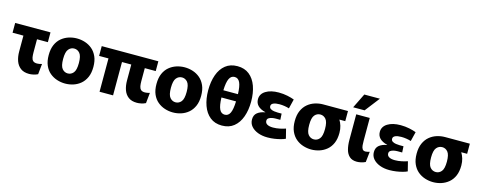

<svg xmlns="http://www.w3.org/2000/svg" viewBox="-31 -1496 5607 2237"><g transform="rotate(15 2772.5 -377.5)"><path d="M324 12Q260 12 221 -17.5Q182 -47 164 -97Q146 -147 146 -211V-402H15V-520H441V-402H310V-245Q310 -212 314 -186Q318 -160 333.5 -144.5Q349 -129 383 -129Q408 -129 441 -139L428 -12Q401 1 373 6.5Q345 12 324 12Z M758 12Q708 12 660 -3.5Q612 -19 573 -51.5Q534 -84 511.5 -135.5Q489 -187 489 -260Q489 -333 511.5 -384.5Q534 -436 573 -468.5Q612 -501 660 -516.5Q708 -532 758 -532Q809 -532 857 -516.5Q905 -501 943.5 -468.5Q982 -436 1005 -384.5Q1028 -333 1028 -260Q1028 -187 1005 -135.5Q982 -84 943.5 -51.5Q905 -19 857 -3.5Q809 12 758 12ZM758 -110Q798 -110 825.5 -142.5Q853 -175 853 -260Q853 -345 825.5 -377.5Q798 -410 758 -410Q718 -410 690.5 -377.5Q663 -345 663 -260Q663 -175 690.5 -142.5Q718 -110 758 -110Z M1335 0H1172V-402H1059V-520H1742V-402H1610V-245Q1610 -212 1614.5 -186Q1619 -160 1634.5 -144.5Q1650 -129 1684 -129Q1709 -129 1742 -139L1729 -12Q1702 1 1674 6.5Q1646 12 1624 12Q1560 12 1521 -17.5Q1482 -47 1464.5 -97Q1447 -147 1447 -211V-402H1335Z M2058 12Q2008 12 1960 -3.5Q1912 -19 1873 -51.5Q1834 -84 1811.5 -135.5Q1789 -187 1789 -260Q1789 -333 1811.5 -384.5Q1834 -436 1873 -468.5Q1912 -501 1960 -516.5Q2008 -532 2058 -532Q2109 -532 2157 -516.5Q2205 -501 2243.5 -468.5Q2282 -436 2305 -384.5Q2328 -333 2328 -260Q2328 -187 2305 -135.5Q2282 -84 2243.5 -51.5Q2205 -19 2157 -3.5Q2109 12 2058 12ZM2058 -110Q2098 -110 2125.5 -142.5Q2153 -175 2153 -260Q2153 -345 2125.5 -377.5Q2098 -410 2058 -410Q2018 -410 1990.5 -377.5Q1963 -345 1963 -260Q1963 -175 1990.5 -142.5Q2018 -110 2058 -110Z M2649 12Q2563 12 2505.5 -34.5Q2448 -81 2419 -162Q2390 -243 2390 -346Q2390 -450 2419 -531Q2448 -612 2505.5 -658Q2563 -704 2649 -704Q2735 -704 2792.5 -658Q2850 -612 2879 -531Q2908 -450 2908 -346Q2908 -243 2879 -162Q2850 -81 2792.5 -34.5Q2735 12 2649 12ZM2649 -574Q2606 -574 2585 -530Q2564 -486 2561 -390H2737Q2734 -486 2713 -530Q2692 -574 2649 -574ZM2649 -119Q2692 -119 2713 -162.5Q2734 -206 2737 -303H2561Q2564 -206 2585 -162.5Q2606 -119 2649 -119Z M3198 8Q3134 8 3082.5 -11.5Q3031 -31 3001 -66Q2971 -101 2971 -149Q2971 -202 3006 -230Q3041 -258 3099 -268V-270Q2977 -301 2977 -394Q2977 -458 3036.5 -495Q3096 -532 3193 -532Q3248 -532 3298 -521.5Q3348 -511 3381 -498L3353 -384Q3329 -392 3297.5 -397Q3266 -402 3236 -402Q3189 -402 3162.5 -390Q3136 -378 3136 -354Q3136 -332 3153.5 -321Q3171 -310 3195.5 -306.5Q3220 -303 3239 -303H3287L3291 -229H3234Q3213 -229 3190.5 -224.5Q3168 -220 3152 -209Q3136 -198 3136 -177Q3136 -149 3161 -134.5Q3186 -120 3231 -120Q3272 -120 3313.5 -129Q3355 -138 3382 -148L3411 -33Q3391 -23 3356.5 -13.5Q3322 -4 3281 2Q3240 8 3198 8Z M3727 12Q3677 12 3628.5 -3.5Q3580 -19 3541.5 -51.5Q3503 -84 3480 -135.5Q3457 -187 3457 -260Q3457 -333 3480 -384.5Q3503 -436 3541.5 -468.5Q3580 -501 3628.5 -516.5Q3677 -532 3727 -532H3728H4026V-410H3955Q3973 -381 3984.5 -343.5Q3996 -306 3996 -260Q3996 -187 3973.5 -135.5Q3951 -84 3912 -51.5Q3873 -19 3825 -3.5Q3777 12 3727 12ZM3727 -110Q3767 -110 3794.5 -142.5Q3822 -175 3822 -260Q3822 -345 3794.5 -377.5Q3767 -410 3727 -410Q3686 -410 3658.5 -377.5Q3631 -345 3631 -260Q3631 -175 3658.5 -142.5Q3686 -110 3727 -110Z M4380 -12Q4353 1 4325.5 6.5Q4298 12 4277 12Q4221 12 4188.5 -17Q4156 -46 4142.5 -96.5Q4129 -147 4129 -211V-520H4292V-245Q4292 -217 4294 -190.5Q4296 -164 4307 -146.5Q4318 -129 4344 -129Q4354 -129 4368 -132Q4382 -135 4394 -139ZM4073 -590 4160 -767H4348L4211 -590Z M4668 8Q4604 8 4552.5 -11.5Q4501 -31 4471 -66Q4441 -101 4441 -149Q4441 -202 4476 -230Q4511 -258 4569 -268V-270Q4447 -301 4447 -394Q4447 -458 4506.5 -495Q4566 -532 4663 -532Q4718 -532 4768 -521.5Q4818 -511 4851 -498L4823 -384Q4799 -392 4767.5 -397Q4736 -402 4706 -402Q4659 -402 4632.5 -390Q4606 -378 4606 -354Q4606 -332 4623.5 -321Q4641 -310 4665.5 -306.5Q4690 -303 4709 -303H4757L4761 -229H4704Q4683 -229 4660.5 -224.5Q4638 -220 4622 -209Q4606 -198 4606 -177Q4606 -149 4631 -134.5Q4656 -120 4701 -120Q4742 -120 4783.5 -129Q4825 -138 4852 -148L4881 -33Q4861 -23 4826.5 -13.5Q4792 -4 4751 2Q4710 8 4668 8Z M5197 12Q5147 12 5098.5 -3.5Q5050 -19 5011.5 -51.5Q4973 -84 4950 -135.5Q4927 -187 4927 -260Q4927 -333 4950 -384.5Q4973 -436 5011.5 -468.5Q5050 -501 5098.5 -516.5Q5147 -532 5197 -532H5198H5496V-410H5425Q5443 -381 5454.5 -343.5Q5466 -306 5466 -260Q5466 -187 5443.5 -135.5Q5421 -84 5382 -51.5Q5343 -19 5295 -3.5Q5247 12 5197 12ZM5197 -110Q5237 -110 5264.5 -142.5Q5292 -175 5292 -260Q5292 -345 5264.5 -377.5Q5237 -410 5197 -410Q5156 -410 5128.5 -377.5Q5101 -345 5101 -260Q5101 -175 5128.5 -142.5Q5156 -110 5197 -110Z"/></g></svg>

Font: Murecho
Style: Bold
Weight: 700
Designer: Neil Summerour
Foundry: Positype
Version: Version 1.010; ttfautohint (v1.8.3)